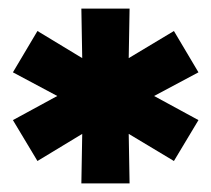

<svg xmlns="http://www.w3.org/2000/svg" viewBox="-20 -762 491 446"><path d="M279 -627 281 -742H169L171 -627L67 -690L10 -594L113 -539L10 -483L67 -388L171 -451L169 -336H281L279 -451L384 -388L441 -483L338 -539L441 -594L384 -690Z"/></svg>

Font: Montserrat-Alt1 ExtBd
Style: Regular
Weight: 800
Designer: Differentunic
Foundry: Differentunic
Version: Version 7.222